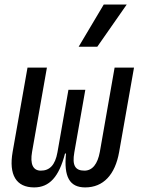

<svg xmlns="http://www.w3.org/2000/svg" viewBox="-20 -815 626 845"><path d="M355 9.8C434.6 9.8 486.8 -45.9 504.4 -146.5L569.8 -517.6H484.4L419.4 -146.5C409.7 -93.3 386.7 -64 351.6 -64C311 -64 296.9 -86.9 307.1 -144.5L355.5 -419.9H281.2L232.9 -145C222.7 -87.4 197.8 -64 159.7 -64C125 -64 111.8 -93.3 121.1 -146.5L186.5 -517.6H101.1L35.6 -146.5C18.1 -45.9 50.8 9.8 130.4 9.8C197.3 9.8 239.7 -36.6 266.1 -139.2H270.5C260.3 -36.6 286.1 9.8 355 9.8ZM326.2 -609.4H408.2L537.6 -794.9H436.5Z"/></svg>

Font: Cascadia Mono SemiLight
Style: Italic
Weight: 350
Italic angle: -10°
Monospace: yes
Designer: Aaron Bell
Foundry: Saja Typeworks
Version: Version 2404.023